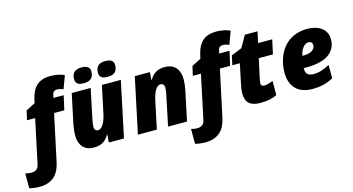

<svg xmlns="http://www.w3.org/2000/svg" viewBox="-202 -1189 3403 1850"><g transform="rotate(-15 1499.0 -263.5)"><path d="M-1 240C134 240 194 163 217 57L317 -411H419L451 -553H348L356 -588C361 -611 378 -623 401 -623C422 -623 445 -617 464 -608L512 -737C478 -754 426 -765 374 -765C262 -765 196 -712 168 -587L160 -551L68 -504L47 -411H128L35 27C26 69 3 88 -45 88C-63 88 -84 84 -102 79V227C-79 234 -36 240 -1 240Z M908 -614C981 -614 1005 -651 1005 -706C1005 -757 963 -767 923 -767C861 -767 825 -740 825 -676C825 -627 860 -614 908 -614ZM670 -614C743 -614 768 -651 768 -706C768 -757 725 -767 685 -767C623 -767 587 -740 587 -676C587 -627 622 -614 670 -614ZM603 10C673 10 719 -15 755 -77H759L753 0H904L1021 -553H832L775 -284C754 -185 718 -141 685 -141C665 -141 648 -155 648 -183C648 -206 653 -235 657 -252L720 -553H531L469 -259C462 -224 457 -184 457 -147C457 -62 500 10 603 10Z M1043 0H1232L1289 -270C1309 -368 1342 -413 1379 -413C1399 -413 1416 -399 1416 -371C1416 -348 1411 -319 1407 -302L1344 0H1533L1595 -294C1602 -329 1607 -369 1607 -406C1607 -491 1564 -563 1461 -563C1391 -563 1345 -538 1309 -476H1305L1311 -553H1160Z M1653 240C1788 240 1848 163 1871 57L1971 -411H2073L2105 -553H2002L2010 -588C2015 -611 2032 -623 2055 -623C2076 -623 2099 -617 2118 -608L2166 -737C2132 -754 2080 -765 2028 -765C1916 -765 1850 -712 1822 -587L1814 -551L1722 -504L1701 -411H1782L1689 27C1680 69 1657 88 1609 88C1591 88 1570 84 1552 79V227C1575 234 1618 240 1653 240Z M2264 10C2336 10 2389 -3 2430 -23V-165C2398 -152 2366 -142 2341 -142C2323 -142 2310 -151 2310 -173C2310 -184 2314 -205 2318 -224L2359 -411H2500L2531 -553H2390L2414 -664H2288L2221 -547L2115 -504L2095 -411H2170L2129 -215C2123 -188 2117 -150 2117 -123C2117 -29 2168 10 2264 10Z M2781 10C2877 10 2933 -10 2992 -40V-174C2935 -144 2888 -126 2832 -126C2779 -126 2752 -149 2752 -198V-206H2781C2987 -206 3078 -287 3078 -409C3078 -502 3003 -563 2879 -563C2664 -563 2562 -390 2562 -209C2562 -73 2641 10 2781 10ZM2785 -324H2771C2778 -375 2814 -435 2858 -435C2886 -435 2899 -419 2899 -398C2899 -364 2870 -324 2785 -324Z"/></g></svg>

Font: Noto Sans Black
Style: Italic
Weight: 900
Italic angle: -12°
Designer: Monotype Design Team
Foundry: Monotype Imaging Inc.
Version: Version 2.013